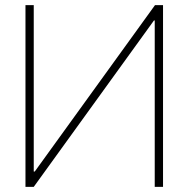

<svg xmlns="http://www.w3.org/2000/svg" viewBox="-20 -727 733 747"><path d="M111.3 -707V-59.6H115.2L583 -707H614.3V0H582V-647.5H579.1L111.3 0H79.1V-707Z"/></svg>

Font: Pretendard Std Thin
Style: Regular
Weight: 100
Designer: Base glyphs from Inter by Rasmus Andersson; Hangeul glyphs from Noto Sans CJK(Source Han Sans) by Jang Soo-young and Kan
Foundry: Kil Hyung-jin
Version: Version 1.309